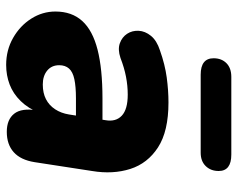

<svg xmlns="http://www.w3.org/2000/svg" viewBox="-92 -650 753 608"><g transform="rotate(90 284.0 -345.5)"><path d="M185 11Q138 11 99.5 -11Q61 -33 38.5 -68.5Q16 -104 16 -145Q16 -197 46 -230Q76 -263 137 -278.5Q198 -294 291 -294H370L356 -210H291Q254 -210 230.5 -205Q207 -200 196.5 -188Q186 -176 186 -157Q186 -133 203 -119Q220 -105 247 -105Q274 -105 293.5 -115Q313 -125 325.5 -144Q338 -163 342 -188L360 -303Q366 -336 346 -355Q326 -374 279 -374Q251 -374 222.5 -368.5Q194 -363 163 -351Q136 -342 116.5 -349Q97 -356 86.5 -372Q76 -388 77 -408.5Q78 -429 93 -447.5Q108 -466 139 -476Q184 -492 225 -497.5Q266 -503 304 -503Q395 -503 446 -470Q497 -437 514.5 -382Q532 -327 521 -261L493 -79Q486 -35 461.5 -13Q437 9 397 9Q358 9 339.5 -14.5Q321 -38 329 -87L336 -129L338 -96Q323 -59 299.5 -35Q276 -11 247 0Q218 11 185 11ZM216 -605Q164 -605 164 -646Q164 -671 179.5 -686.5Q195 -702 223 -702H469Q521 -702 521 -662Q521 -637 505.5 -621Q490 -605 463 -605Z"/></g></svg>

Font: Nunito ExtraLight Black
Style: Italic
Weight: 900
Italic angle: -9°
Version: Version 3.602